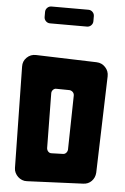

<svg xmlns="http://www.w3.org/2000/svg" viewBox="-65 -1054 719 1102"><g transform="rotate(5 295.0 -503.5)"><path d="M525 -81Q523 -52 504 -32.5Q485 -13 456 -12L133 2Q118 3 104.5 -2.5Q91 -8 81 -17.5Q71 -27 64.5 -40Q58 -53 58 -68L48 -651Q47 -682 69 -703.5Q91 -725 122 -724L472 -713Q502 -712 522.5 -690Q543 -668 542 -638ZM256 -541Q245 -542 236.5 -533.5Q228 -525 228 -513L232 -197Q233 -185 241 -177Q249 -169 261 -170L325 -172Q336 -172 343.5 -180Q351 -188 352 -199L358 -511Q358 -523 350 -531Q342 -539 331 -540ZM152 -975Q152 -989 162 -999Q172 -1009 186 -1009H399Q413 -1009 423 -999Q433 -989 433 -975V-946Q433 -932 423 -922Q413 -912 399 -912H186Q172 -912 162 -922Q152 -932 152 -946V-975Z"/></g></svg>

Font: d puntillas B to tiptoe
Style: Regular
Weight: 400
Designer: deFharo
Foundry: deFharo.com
Version: Version 1.001 2012